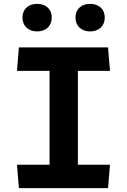

<svg xmlns="http://www.w3.org/2000/svg" viewBox="-20 -976 660 996"><path d="M78 0H540.5L550.5 -121.5H384V-608.5H550.5L540.5 -730H78L68 -608.5H237V-121.5H68ZM96.5 -885C96.5 -841 127.5 -813 172.5 -813C218 -813 248.5 -841 248.5 -885C248.5 -929 218 -956 172.5 -956C127.5 -956 96.5 -929 96.5 -885ZM371.5 -885C371.5 -841 402.5 -813 447.5 -813C492.5 -813 523.5 -841 523.5 -885C523.5 -929 492.5 -956 447.5 -956C402.5 -956 371.5 -929 371.5 -885Z"/></svg>

Font: Monaspace Argon
Style: Bold
Weight: 700
Designer: Riley Cran & the Lettermatic Team
Foundry: Lettermatic
Version: Version 1.000 (Monaspace Argon)